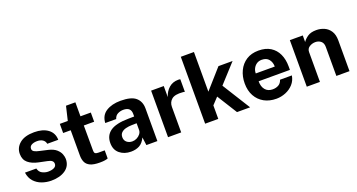

<svg xmlns="http://www.w3.org/2000/svg" viewBox="-45 -1368 3729 2004"><g transform="rotate(-20 1820.0 -366.5)"><path d="M270.5 10Q216.5 10 166.8 -7.8Q117 -25.5 82.2 -63.5Q47.5 -101.5 38.5 -163H164.5Q174.5 -121.5 207.2 -105.8Q240 -90 270 -90Q311.5 -90 337.5 -103.2Q363.5 -116.5 363.5 -144Q363.5 -165 348.2 -177.5Q333 -190 298 -196.5L207 -215.5Q138 -230 96.5 -264.8Q55 -299.5 54.5 -363.5Q54 -433.5 109.8 -480.2Q165.5 -527 271.5 -527Q367 -527 424 -484.8Q481 -442.5 482.5 -366.5H360.5Q355 -396.5 330.8 -412.8Q306.5 -429 269.5 -429Q232 -429 207.5 -415.5Q183 -402 183 -374.5Q183 -354 202.8 -342.2Q222.5 -330.5 265 -322L349 -303Q406.5 -289 436.5 -262Q466.5 -235 477.5 -205.2Q488.5 -175.5 488.5 -152Q488.5 -74.5 428 -32.2Q367.5 10 270.5 10Z M899 -415.5H784L785 -140Q785 -111.5 796 -104.2Q807 -97 831 -97H900.5V-7Q890 -2.5 868.8 1.5Q847.5 5.5 810 5.5Q741.5 5.5 704.2 -12Q667 -29.5 652.8 -61Q638.5 -92.5 638.5 -134V-415.5H554.5V-517H643L680 -673H784V-517.5H899Z M1155.5 10Q1081.5 10 1031.2 -31Q981 -72 981 -148Q981 -233 1044.5 -277.2Q1108 -321.5 1245 -323L1310 -324V-355Q1310 -390.5 1289 -409.8Q1268 -429 1224.5 -428.5Q1192.5 -428 1164 -413.5Q1135.5 -399 1124.5 -363H1003Q1007.5 -447 1071 -487Q1134.5 -527 1231.5 -527Q1350 -527 1400 -483.2Q1450 -439.5 1450 -363.5V0H1328L1316 -89Q1289.5 -33 1249.8 -11.5Q1210 10 1155.5 10ZM1205 -86Q1231 -86 1255 -98.2Q1279 -110.5 1294.2 -130.2Q1309.5 -150 1310 -172.5V-249L1257.5 -248Q1221 -247.5 1189.5 -239.5Q1158 -231.5 1138.8 -212.8Q1119.5 -194 1119.5 -162.5Q1119.5 -126.5 1144.2 -106.2Q1169 -86 1205 -86Z M1568.5 0V-517H1709V-394.5Q1727.5 -454 1769.5 -490.5Q1811.5 -527 1873 -527Q1889.5 -527 1895.5 -524V-385Q1891 -386.5 1884.8 -387.2Q1878.5 -388 1873.5 -388.5Q1787 -396 1750.8 -365.5Q1714.5 -335 1714.5 -283V0Z M2480 0H2334.5L2195 -223L2126.5 -150V0H1980.5V-743H2126.5V-302.5L2316.5 -517H2473.5L2285.5 -311Z M2656.5 -225Q2656 -165.5 2685.2 -130.5Q2714.5 -95.5 2767 -95.5Q2804.5 -95.5 2832.5 -111.5Q2860.5 -127.5 2872 -164H3003.5Q2994.5 -109 2959.5 -70Q2924.5 -31 2874.2 -10.5Q2824 10 2770.5 10Q2693.5 10 2635.2 -22.2Q2577 -54.5 2544.5 -113.5Q2512 -172.5 2512 -252.5Q2512 -330 2541.8 -392.2Q2571.5 -454.5 2627.5 -490.8Q2683.5 -527 2763 -527Q2842 -527 2895.5 -493.8Q2949 -460.5 2976.5 -401.2Q3004 -342 3004 -264.5V-225ZM2656.5 -312H2867.5Q2867.5 -359 2841.5 -392Q2815.5 -425 2762.5 -425Q2729 -425 2705.2 -408.5Q2681.5 -392 2668.8 -366.2Q2656 -340.5 2656.5 -312Z M3109.5 0V-517H3253V-444Q3271 -472 3306.5 -496.8Q3342 -521.5 3403 -521.5Q3450.5 -521.5 3491.8 -503Q3533 -484.5 3558.5 -444.8Q3584 -405 3584 -341V0H3438V-323Q3438 -365 3412.8 -386Q3387.5 -407 3352 -407Q3316 -407 3285.8 -388Q3255.5 -369 3255.5 -331V0Z"/></g></svg>

Font: Public Sans
Style: Bold
Weight: 700
Designer: The Public Sans project authors (U.S. Web Design System). Libre Franklin designed by Pablo Impallari and Rodrigo Fuenzal
Version: Version 1.008; ttfautohint (v1.8.1) -l 8 -r 50 -G 200 -x 14 